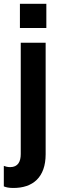

<svg xmlns="http://www.w3.org/2000/svg" viewBox="-41 -766 322 991"><path d="M61.8 -746.4V-621.4H198.2V-746.4ZM25.6 204.2C129.6 205.3 194.6 148.1 194.6 30.2V-545.5H66.1V29.1C66.1 68.2 51.8 96.6 11.4 96.6C-1.4 96.6 -13.8 93.4 -21.3 90.2V196C-8.5 201 2.8 203.8 25.6 204.2Z"/></svg>

Font: TID UI Semi Bold
Style: Regular
Weight: 600
Designer: The TID Project Authors
Foundry: Bakken & Bæck
Version: Version 1.001;hotconv 1.0.109;makeotfexe 2.5.65596